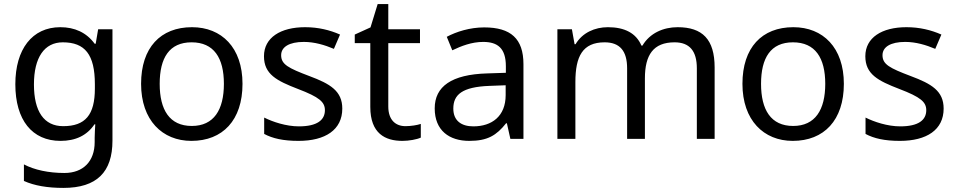

<svg xmlns="http://www.w3.org/2000/svg" viewBox="-20 -679 4680 939"><path d="M275 -546C137 -546 55 -438 55 -267C55 -92 137 10 276 10C349 10 405 -16 442 -71H446C445 -59 443 -21 443 -5V16C443 110 387 167 295 167C218 167 148 152 97 125V206C148 229 212 240 290 240C454 240 530 162 530 9V-536H460L448 -465H443C403 -520 345 -546 275 -546ZM287 -472C395 -472 444 -413 444 -267V-246C444 -117 397 -62 289 -62C195 -62 146 -134 146 -266C146 -398 197 -472 287 -472Z M1166 -269C1166 -446 1064 -546 919 -546C765 -546 670 -446 670 -269C670 -91 774 10 916 10C1069 10 1166 -91 1166 -269ZM761 -269C761 -396 808 -472 917 -472C1026 -472 1075 -396 1075 -269C1075 -142 1026 -63 918 -63C809 -63 761 -142 761 -269Z M1654 -148C1654 -234 1595 -269 1493 -307C1390 -346 1355 -364 1355 -409C1355 -449 1394 -474 1466 -474C1518 -474 1568 -459 1613 -440L1643 -510C1593 -532 1537 -546 1472 -546C1352 -546 1271 -495 1271 -404C1271 -316 1333 -284 1437 -244C1542 -204 1569 -180 1569 -140C1569 -92 1531 -61 1442 -61C1379 -61 1314 -83 1272 -104V-24C1313 -2 1365 10 1440 10C1571 10 1654 -44 1654 -148Z M1963 -62C1914 -62 1879 -93 1879 -158V-468H2034V-536H1879V-659H1827L1792 -545L1715 -510V-468H1791V-156C1791 -26 1864 10 1948 10C1980 10 2019 3 2038 -6V-73C2021 -67 1989 -62 1963 -62Z M2348 -545C2278 -545 2212 -524 2165 -499L2192 -433C2236 -454 2287 -474 2343 -474C2413 -474 2454 -444 2454 -355V-323L2363 -320C2188 -315 2106 -256 2106 -149C2106 -40 2178 10 2275 10C2365 10 2408 -17 2455 -76H2459L2476 0H2540V-365C2540 -490 2478 -545 2348 -545ZM2374 -259 2453 -262V-214C2453 -110 2385 -61 2295 -61C2237 -61 2197 -88 2197 -148C2197 -216 2240 -254 2374 -259Z M3294 -546C3224 -546 3158 -517 3122 -456H3117C3091 -517 3035 -546 2953 -546C2889 -546 2828 -519 2795 -463H2790L2777 -536H2706V0H2794V-278C2794 -403 2829 -472 2937 -472C3012 -472 3047 -429 3047 -345V0H3134V-296C3134 -410 3175 -472 3279 -472C3353 -472 3388 -429 3388 -345V0H3475V-349C3475 -487 3415 -546 3294 -546Z M4107 -269C4107 -446 4005 -546 3860 -546C3706 -546 3611 -446 3611 -269C3611 -91 3715 10 3857 10C4010 10 4107 -91 4107 -269ZM3702 -269C3702 -396 3749 -472 3858 -472C3967 -472 4016 -396 4016 -269C4016 -142 3967 -63 3859 -63C3750 -63 3702 -142 3702 -269Z M4595 -148C4595 -234 4536 -269 4434 -307C4331 -346 4296 -364 4296 -409C4296 -449 4335 -474 4407 -474C4459 -474 4509 -459 4554 -440L4584 -510C4534 -532 4478 -546 4413 -546C4293 -546 4212 -495 4212 -404C4212 -316 4274 -284 4378 -244C4483 -204 4510 -180 4510 -140C4510 -92 4472 -61 4383 -61C4320 -61 4255 -83 4213 -104V-24C4254 -2 4306 10 4381 10C4512 10 4595 -44 4595 -148Z"/></svg>

Font: Noto Sans Kayah Li
Style: Regular
Weight: 400
Designer: Monotype Design Team, Sérgio Martins
Foundry: Monotype Imaging Inc.
Version: Version 2.002